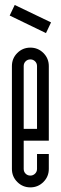

<svg xmlns="http://www.w3.org/2000/svg" viewBox="-20 -771 251 793"><path d="M190.8 -678.5 169.9 -634.3 20 -706.8 40.8 -750.5ZM132.9 -498.1Q132.9 -509.8 124.9 -517.7Q117 -525.6 105.4 -525.6Q93.7 -525.6 85.8 -517.7Q77.9 -509.8 77.9 -498.1V-238.7H132.9ZM29.2 -73.3V-498.1Q29.2 -529.8 51.4 -552.1Q73.7 -574.3 105.4 -574.3Q137 -574.3 159.3 -552.1Q181.6 -529.8 181.6 -498.1V-189.9H77.9V-73.3Q77.9 -61.6 85.8 -53.7Q93.7 -45.8 105.4 -45.8Q116.6 -45.8 124.7 -53.7Q132.9 -61.6 132.9 -73.3V-134.9H181.6V-73.3Q181.6 -41.6 159.3 -19.4Q137 2.9 105.4 2.9Q73.7 2.9 51.4 -19.4Q29.2 -41.6 29.2 -73.3Z"/></svg>

Font: Marapfhont
Style: Book
Weight: 400
Version: Version 0.15